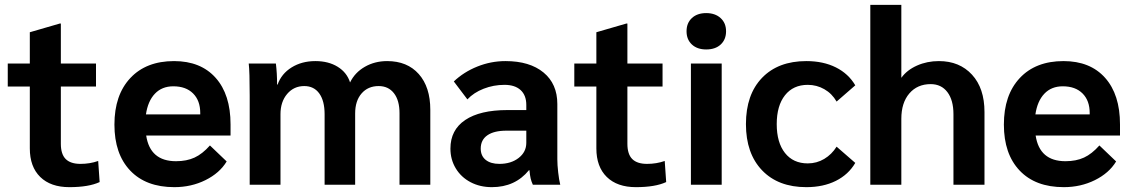

<svg xmlns="http://www.w3.org/2000/svg" viewBox="-20 -762 4671 792"><path d="M103 -150V-405H12V-500H103V-629L227 -665H231V-500H376V-405H231V-169Q231 -126 251 -106Q271 -86 312 -86Q351 -86 385 -98L391 -11Q346 10 266 10Q189 10 146 -32Q103 -74 103 -150Z M931 -203H583Q599 -97 706 -97Q750 -97 782.5 -112Q815 -127 846 -162L915 -96Q886 -48 827.5 -19Q769 10 699 10Q582 10 517 -58.5Q452 -127 452 -248Q452 -370 517.5 -440Q583 -510 698 -510Q808 -510 869.5 -441Q931 -372 931 -249ZM806 -296Q806 -347 776.5 -376.5Q747 -406 695 -406Q648 -406 619 -375.5Q590 -345 582 -290H806Z M1010 -367Q1010 -467 1006 -500H1118Q1123 -460 1123 -413H1125Q1141 -458 1183 -484Q1225 -510 1281 -510Q1335 -510 1373 -486.5Q1411 -463 1424 -422Q1444 -463 1485 -486.5Q1526 -510 1577 -510Q1660 -510 1707.5 -456.5Q1755 -403 1755 -309V0H1628V-295Q1628 -348 1605 -377.5Q1582 -407 1542 -407Q1498 -407 1471.5 -376.5Q1445 -346 1445 -294V0H1319V-291Q1319 -346 1297 -376.5Q1275 -407 1235 -407Q1192 -407 1164.5 -374.5Q1137 -342 1137 -291V0H1010Z M1838 -149Q1838 -226 1899 -267Q1960 -308 2073 -308H2151V-329Q2151 -369 2127.5 -390.5Q2104 -412 2061 -412Q2016 -412 1975 -396Q1934 -380 1908 -352L1852 -426Q1893 -465 1949 -487.5Q2005 -510 2065 -510Q2165 -510 2222 -463Q2279 -416 2279 -333V-105Q2279 -82 2282.5 -51Q2286 -20 2291 0H2178Q2172 -13 2169 -25.5Q2166 -38 2164 -60H2162Q2105 10 2009 10Q1960 10 1921 -10.5Q1882 -31 1860 -67.5Q1838 -104 1838 -149ZM2151 -173V-223H2069Q2018 -223 1990.5 -204Q1963 -185 1963 -149Q1963 -119 1983.5 -102.5Q2004 -86 2040 -86Q2088 -86 2119.5 -110.5Q2151 -135 2151 -173Z M2440 -150V-405H2349V-500H2440V-629L2564 -665H2568V-500H2713V-405H2568V-169Q2568 -126 2588 -106Q2608 -86 2649 -86Q2688 -86 2722 -98L2728 -11Q2683 10 2603 10Q2526 10 2483 -32Q2440 -74 2440 -150Z M2812 -633Q2812 -667 2834 -687.5Q2856 -708 2893 -708Q2930 -708 2952.5 -687.5Q2975 -667 2975 -633Q2975 -599 2953 -578.5Q2931 -558 2893 -558Q2856 -558 2834 -578.5Q2812 -599 2812 -633ZM2830 -500H2957V0H2830Z M3057 -250Q3057 -372 3123.5 -441Q3190 -510 3306 -510Q3376 -510 3428 -484Q3480 -458 3508 -410L3431 -343Q3412 -376 3380.5 -394Q3349 -412 3312 -412Q3252 -412 3218 -369Q3184 -326 3184 -250Q3184 -174 3218 -131Q3252 -88 3312 -88Q3349 -88 3380 -106.5Q3411 -125 3431 -157L3508 -90Q3480 -42 3428 -16Q3376 10 3306 10Q3190 10 3123.5 -59.5Q3057 -129 3057 -250Z M3570 -742H3698V-441Q3721 -473 3762.5 -491.5Q3804 -510 3853 -510Q3938 -510 3989.5 -454Q4041 -398 4041 -300V0H3913V-291Q3913 -349 3888 -382Q3863 -415 3819 -415Q3764 -415 3731 -376.5Q3698 -338 3698 -272V0H3570Z M4600 -203H4252Q4268 -97 4375 -97Q4419 -97 4451.5 -112Q4484 -127 4515 -162L4584 -96Q4555 -48 4496.5 -19Q4438 10 4368 10Q4251 10 4186 -58.5Q4121 -127 4121 -248Q4121 -370 4186.5 -440Q4252 -510 4367 -510Q4477 -510 4538.5 -441Q4600 -372 4600 -249ZM4475 -296Q4475 -347 4445.5 -376.5Q4416 -406 4364 -406Q4317 -406 4288 -375.5Q4259 -345 4251 -290H4475Z"/></svg>

Font: Sarabun
Style: Bold
Weight: 700
Designer: Suppakit Chalermlarp | Katatrad Co.,Ltd.
Foundry: Cadson Demak Co.,Ltd.
Version: Version 1.000; ttfautohint (v1.6)